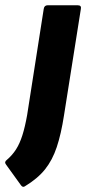

<svg xmlns="http://www.w3.org/2000/svg" viewBox="-83 -517 328 729"><path d="M83 -483Q85 -497 98 -497H212Q227 -497 224 -483L160 -79Q149 -8 132.5 41.5Q116 91 88 126Q60 161 12 190Q4 196 -3 187L-60 108Q-68 98 -57 90Q-36 72 -22 50Q-8 28 2 -3.5Q12 -35 20 -80Z"/></svg>

Font: Sofia Sans Condensed Black
Style: Italic
Weight: 900
Italic angle: -9°
Version: Version 4.100